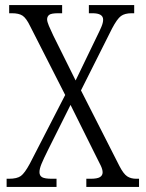

<svg xmlns="http://www.w3.org/2000/svg" viewBox="-20 -734 573 754"><path d="M6 0V-32H15Q47 -32 62 -43Q77 -54 97 -91L236 -361L98 -632Q83 -663 68.5 -672.5Q54 -682 27 -682H16V-714H224V-682H209Q181 -682 173 -675.5Q165 -669 165 -658Q165 -649 172 -632.5Q179 -616 189 -595L277 -418L362 -594Q372 -614 378.5 -629.5Q385 -645 385 -657Q385 -682 343 -682H329V-714H507V-682H497Q470 -682 455 -671Q440 -660 420 -622L298 -379L449 -82Q465 -51 479.5 -41.5Q494 -32 515 -32H526V0H319V-32H336Q362 -32 372.5 -38.5Q383 -45 383 -57Q383 -68 376 -83Q369 -98 351 -133L257 -322L168 -144Q151 -110 143 -90.5Q135 -71 135 -58Q135 -44 145.5 -38Q156 -32 184 -32H202V0Z"/></svg>

Font: Noto Serif Lao Condensed Light
Style: Regular
Weight: 300
Width: 3
Designer: Monotype Design Team
Foundry: Monotype Imaging Inc.
Version: Version 2.003; ttfautohint (v1.8.4.7-5d5b)